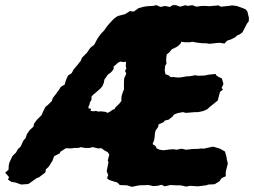

<svg xmlns="http://www.w3.org/2000/svg" viewBox="-72 -705 986 745"><path d="M369 -1 351 -7 343 -14 348 -25 342 -41 349 -76 346 -81 352 -105 348 -112 345 -115 332 -122 322 -130 309 -129 293 -133 285 -134 277 -131H257L242 -134L232 -131H216L203 -129L184 -130L162 -116L160 -110L138 -99L132 -82L117 -58L106 -48L104 -36L78 -16L72 -15L58 -5L38 9L10 11L-13 3L-27 1L-41 -8L-37 -18L-52 -35L-39 -46L-38 -63L-36 -73L-24 -99L-10 -113L-2 -127L8 -136L19 -160L28 -170L32 -184L43 -200L58 -214L60 -225L71 -240L89 -258L97 -276L105 -291L113 -297L129 -313L133 -325L144 -339L155 -354L164 -368L179 -377L183 -392L192 -412L206 -421L214 -436L226 -450L242 -470L246 -481L265 -500L278 -519L294 -532L306 -555L318 -572L333 -588L344 -604L361 -623L373 -635L385 -643L413 -650L432 -662L447 -660L465 -673L486 -679L502 -681L521 -682L535 -685L551 -678L568 -682L587 -678L598 -685H611L627 -679L648 -685L655 -682L674 -685L690 -679L711 -682H725L742 -681L752 -682L776 -684L785 -679L815 -682L828 -684L846 -682L866 -675L881 -669L888 -660L894 -635L893 -622L886 -613L878 -597L869 -580L859 -572L849 -568L840 -560L824 -552L809 -547L799 -536L780 -539L767 -538L741 -535L729 -537H715L690 -540L675 -543L664 -541H646L632 -543L628 -535L618 -526L612 -522L595 -514L590 -508L584 -501L575 -494L573 -478V-468L574 -458L569 -450L567 -433L570 -417L584 -412L589 -406H602L619 -404L630 -405L654 -409H663L685 -413L699 -411L722 -412L736 -415L764 -418L768 -412L777 -406L789 -401L795 -379L788 -364L793 -357L782 -349L778 -335L773 -315L758 -303L743 -291L732 -281L716 -274L697 -270H686L649 -267L638 -270L617 -266L602 -260L599 -254L583 -241L567 -237L563 -231L543 -222L542 -213L532 -199L529 -187L528 -173L526 -161L520 -146L532 -138L536 -129L548 -124L562 -122L586 -125L602 -126L613 -124L632 -128L650 -124L677 -127H690L712 -129L718 -128L754 -136L762 -134L782 -128L801 -117L807 -95L808 -87L812 -70L804 -39V-21L788 -14L779 -1L760 10L737 11L728 14L696 18L665 16L650 19L629 14H611L589 13L567 18L555 12L539 16L522 17L505 13L473 14L463 15L440 20L420 14L393 13L383 3ZM346 -267 355 -272 365 -279 373 -282 375 -287 382 -294 388 -300 392 -304 399 -313V-327L401 -336L405 -349L409 -358V-369V-376V-388L410 -402L415 -412L418 -420L413 -430L418 -438L416 -449L417 -463L416 -465L414 -466L410 -464L402 -465L397 -466L392 -465L388 -462V-464L380 -456L369 -447V-438L363 -429L357 -423L346 -415L342 -409L333 -396L331 -384L325 -370L315 -359L310 -355L300 -346L289 -337L283 -330V-318L277 -308L275 -299L271 -290L272 -284H280L281 -279L279 -275L293 -273L299 -275L309 -272L318 -273L329 -272L337 -271Z"/></svg>

Font: Winky Rough
Style: Bold Italic
Weight: 700
Italic angle: -8.97852°
Designer: Simon Atzbach
Foundry: typofactur
Version: Version 1.206; ttfautohint (v1.8.4.7-5d5b)